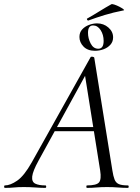

<svg xmlns="http://www.w3.org/2000/svg" viewBox="-58 -913 678 933"><path d="M-34 0Q-38 0 -38 -6Q-38 -12 -34 -12Q-8 -12 25.6 -35.2Q59.2 -58.4 95.8 -123.2L382 -634.8Q384 -638.8 391.5 -637.4Q399 -636 400 -633L488.2 -84Q492.4 -57 498.6 -41Q504.8 -25 519.2 -18.5Q533.6 -12 563.4 -12Q567.4 -12 567.4 -6Q567.4 0 563.4 0Q539.8 0 515.3 -2Q490.8 -4 462 -4Q433.4 -4 411.3 -2Q389.2 0 364.8 0Q361.6 0 361.6 -6Q361.6 -12 364.8 -12Q411.6 -12 423.5 -27Q435.4 -42 428.8 -84L353.4 -557L378.2 -586L129.2 -132.2Q101.4 -81.6 98.5 -55.6Q95.6 -29.6 113 -20.8Q130.4 -12 162.6 -12Q166.6 -12 166.6 -6Q166.6 0 161.6 0Q141.8 0 113.5 -2Q85.2 -4 58 -4Q29 -4 10.5 -2Q-8 0 -34 0ZM193.4 -275.4 208.4 -295.4H423.4L425.4 -275.4ZM403.6 -666.2Q367.6 -666.2 347.8 -686.8Q328 -707.4 328 -733.4Q328 -755.4 341.2 -769.9Q354.4 -784.4 374.4 -791.9Q394.4 -799.4 413.6 -799.4Q445.6 -799.4 468.6 -779.4Q491.6 -759.4 491.6 -731.4Q491.6 -710.4 478.6 -695.8Q465.6 -681.2 445.5 -673.7Q425.4 -666.2 403.6 -666.2ZM419.6 -676.2Q445.6 -676.2 445.6 -714.2Q445.6 -744 431 -766.7Q416.4 -789.4 394.2 -789.4Q369.6 -789.4 369.6 -753.4Q369.6 -726.8 382.6 -701.5Q395.6 -676.2 419.6 -676.2ZM371.6 -813.4Q367.6 -812.4 365.1 -817.4Q362.6 -822.4 366.6 -823.4Q399.4 -842 426.4 -858.9Q453.4 -875.8 483.2 -892.4Q486.4 -894.4 498 -890.6Q509.6 -886.8 522 -880.4Q534.4 -874 541.2 -868.7Q548 -863.4 542.8 -862.6Q491.4 -852.4 451 -840.1Q410.6 -827.8 371.6 -813.4Z"/></svg>

Font: Cormorant Infant Light
Style: Italic
Weight: 300
Italic angle: -10°
Designer: Christian Thalmann (Catharsis Fonts)
Foundry: Catharsis Fonts
Version: Version 4.001